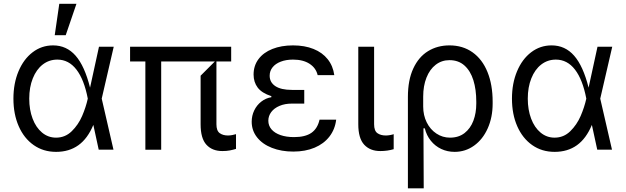

<svg xmlns="http://www.w3.org/2000/svg" viewBox="-20 -793 3314 1017"><path d="M51.1 -270.6Q51.1 -351.2 78.1 -415.5Q105.1 -479.8 152.9 -516.2Q200.6 -552.6 261 -552.6Q332.7 -552.6 380.5 -498Q428.3 -443.5 457 -328.8L504.3 -545.5H582.4L518.8 -270.6L581 -0.4H502.8L474.4 -131.4Q444.2 -58.9 395.2 -23.8Q346.2 11.4 277 11.4Q209.5 11.4 158.4 -24.5Q107.2 -60.4 79.2 -124.3Q51.1 -188.2 51.1 -270.6ZM445 -270.6Q425.8 -371.4 384.9 -424.4Q344.1 -477.3 283.7 -477.3Q240.1 -477.3 206.3 -451.2Q172.6 -425.1 153.8 -378Q134.9 -331 134.9 -270.6Q134.9 -211.6 152.7 -164.6Q170.5 -117.5 202.8 -90.7Q235.1 -63.9 277 -63.9Q325.3 -63.9 360.1 -98Q394.9 -132.1 415 -178.6Q435 -225.1 445 -270.6ZM328.1 -606.5H269.9L294 -772.7H384.9Z M750 0V-467.3H669V-545.5H1204.5V-467.3H1126.4V-134.9Q1126.4 -100.5 1143.6 -87.9Q1160.9 -75.3 1187.5 -75.3Q1198.2 -75.3 1210.2 -77.6Q1222.3 -79.9 1230.1 -82.4V-4.3Q1213.8 0.7 1196.9 3.9Q1180 7.1 1157.7 7.1Q1104 7.1 1073.3 -26.5Q1042.6 -60 1042.6 -134.9V-392L1117.9 -467.3H833.8V0Z M1591.6 -316.8V-244.3H1526.3Q1489 -244.3 1460.6 -232.2Q1432.2 -220.2 1416.7 -199.4Q1401.3 -178.6 1401.3 -153.8Q1401.3 -127.5 1418.1 -107.8Q1435 -88.1 1465.9 -77.4Q1496.8 -66.8 1537.6 -66.8Q1596.9 -66.8 1629.4 -89.3Q1661.9 -111.9 1672.6 -159.1H1760.7Q1754.6 -108 1725.1 -69.8Q1695.7 -31.6 1646.5 -10.8Q1597.3 9.9 1533.4 9.9Q1470.5 9.9 1420.3 -9.8Q1370 -29.5 1341.6 -65.5Q1313.2 -101.6 1313.2 -148.1Q1313.2 -180 1326.5 -207.9Q1339.8 -235.8 1363.6 -254.4Q1387.4 -273.1 1417.3 -278.1V-283.7Q1366.8 -300.1 1345 -329Q1323.2 -358 1323.2 -398.1Q1323.2 -445 1349.3 -479.9Q1375.4 -514.9 1422.8 -533.7Q1470.2 -552.6 1532 -552.6Q1593.8 -552.6 1640.6 -533.7Q1687.5 -514.9 1715.7 -479.4Q1744 -443.9 1750.7 -394.9H1662.6Q1653.8 -432.9 1619.7 -455.1Q1585.6 -477.3 1532 -477.3Q1495 -477.3 1467 -466.4Q1438.9 -455.6 1423.7 -436.4Q1408.4 -417.3 1408.4 -392Q1408.4 -356.9 1438.4 -336.8Q1468.4 -316.8 1526.3 -316.8Z M1877.8 -545.5H1961.6V-134.9Q1961.6 -100.1 1979 -87.7Q1996.4 -75.3 2024.1 -75.3Q2034.1 -75.3 2046.7 -77.6Q2059.3 -79.9 2065.3 -82.4V-2.8Q2032.3 7.1 1994.3 7.1Q1940.3 7.1 1909.1 -26.6Q1877.8 -60.4 1877.8 -134.9Z M2224.4 204.5H2140.6V-279.8Q2140.6 -368.6 2169 -430Q2197.4 -491.5 2247.2 -522Q2296.9 -552.6 2360.8 -552.6Q2431.5 -552.6 2483.1 -515.8Q2534.8 -479 2562.1 -411.6Q2589.5 -344.1 2589.5 -254.3V-244.3Q2589.5 -171.5 2563.4 -113.1Q2537.3 -54.7 2491.3 -21.7Q2445.3 11.4 2388.1 11.4Q2349.8 11.4 2317.3 -3.9Q2284.8 -19.2 2262.1 -47.4Q2239.3 -75.6 2230.1 -113.3H2223ZM2502.8 -244.3V-254.3Q2502.8 -318.5 2487.4 -368.1Q2471.9 -417.6 2440.2 -446Q2408.4 -474.4 2360.8 -474.4Q2319.6 -474.4 2288 -450.1Q2256.4 -425.8 2239 -381.9Q2221.6 -338.1 2221.6 -281.2V-228.7Q2221.6 -182.5 2240.2 -144.9Q2258.9 -107.2 2291.5 -85.6Q2324.2 -63.9 2363.6 -63.9Q2409.4 -63.9 2440.7 -88.2Q2471.9 -112.6 2487.4 -153.4Q2502.8 -194.2 2502.8 -244.3Z M2691.8 -270.6Q2691.8 -351.2 2718.8 -415.5Q2745.7 -479.8 2793.5 -516.2Q2841.3 -552.6 2901.6 -552.6Q2973.4 -552.6 3021.1 -498Q3068.9 -443.5 3097.7 -328.8L3144.9 -545.5H3223L3159.4 -270.6L3221.6 -0.4H3143.5L3115.1 -131.4Q3084.9 -58.9 3035.9 -23.8Q2986.9 11.4 2917.6 11.4Q2850.1 11.4 2799 -24.5Q2747.9 -60.4 2719.8 -124.3Q2691.8 -188.2 2691.8 -270.6ZM3085.6 -270.6Q3066.4 -371.4 3025.6 -424.4Q2984.7 -477.3 2924.4 -477.3Q2880.7 -477.3 2846.9 -451.2Q2813.2 -425.1 2794.4 -378Q2775.6 -331 2775.6 -270.6Q2775.6 -211.6 2793.3 -164.6Q2811.1 -117.5 2843.4 -90.7Q2875.7 -63.9 2917.6 -63.9Q2965.9 -63.9 3000.7 -98Q3035.5 -132.1 3055.6 -178.6Q3075.6 -225.1 3085.6 -270.6Z"/></svg>

Font: Riot Sans
Style: Regular
Weight: 400
Designer: Rasmus Andersson
Foundry: rsms
Version: Version 4.001